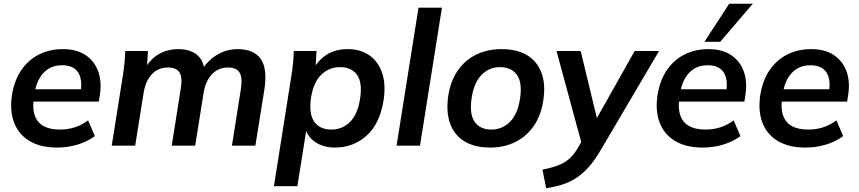

<svg xmlns="http://www.w3.org/2000/svg" viewBox="-20 -777 4579 1024"><path d="M285 10Q196 10 137.5 -25Q79 -60 55 -123.5Q31 -187 44 -271Q56 -347 92.5 -401.5Q129 -456 186 -485.5Q243 -515 316 -515Q389 -515 436.5 -483Q484 -451 504 -395.5Q524 -340 512 -267L507 -235H140L150 -301H429L410 -285Q421 -356 395.5 -392.5Q370 -429 311 -429Q269 -429 238.5 -410Q208 -391 189.5 -357.5Q171 -324 165 -282L160 -249Q149 -171 183.5 -128.5Q218 -86 301 -86Q340 -86 377.5 -97.5Q415 -109 450 -135L486 -51Q445 -21 393 -5.5Q341 10 285 10Z M576 0 636 -379Q641 -410 644 -442Q647 -474 648 -505H769L763 -405H750Q779 -460 825.5 -487.5Q872 -515 932 -515Q992 -515 1029 -486Q1066 -457 1071 -398H1054Q1083 -451 1135 -483Q1187 -515 1247 -515Q1334 -515 1370.5 -463Q1407 -411 1390 -299L1342 0H1217L1265 -304Q1274 -363 1257.5 -390Q1241 -417 1196 -417Q1144 -417 1110 -380.5Q1076 -344 1066 -282L1021 0H896L944 -304Q954 -363 937.5 -390Q921 -417 876 -417Q823 -417 789.5 -380.5Q756 -344 746 -282L701 0Z M1441 216 1535 -379Q1540 -410 1543 -442Q1546 -474 1547 -505H1668L1662 -399H1647Q1672 -452 1719.5 -483.5Q1767 -515 1834 -515Q1904 -515 1951.5 -481Q1999 -447 2019 -385Q2039 -323 2025 -238Q2005 -116 1934.5 -53Q1864 10 1766 10Q1703 10 1659 -21Q1615 -52 1606 -104H1617L1566 216ZM1747 -86Q1806 -86 1846.5 -126.5Q1887 -167 1900 -248Q1914 -336 1884.5 -377.5Q1855 -419 1793 -419Q1735 -419 1693.5 -378.5Q1652 -338 1639 -258Q1626 -170 1656 -128Q1686 -86 1747 -86Z M2095 0 2212 -736H2337L2220 0Z M2594 10Q2512 10 2457.5 -23Q2403 -56 2380.5 -118.5Q2358 -181 2371 -268Q2384 -349 2423.5 -404Q2463 -459 2522.5 -487Q2582 -515 2655 -515Q2738 -515 2792 -482Q2846 -449 2868.5 -387Q2891 -325 2877 -238Q2864 -157 2824.5 -102Q2785 -47 2726 -18.5Q2667 10 2594 10ZM2601 -86Q2658 -86 2699 -126.5Q2740 -167 2753 -248Q2767 -336 2737 -377.5Q2707 -419 2647 -419Q2589 -419 2549 -378.5Q2509 -338 2496 -258Q2482 -170 2511 -128Q2540 -86 2601 -86Z M2893 227 2873 128Q2922 118 2956 105Q2990 92 3014.5 71Q3039 50 3059 17L3093 -42L3087 7L2948 -505H3077L3172 -111H3143L3365 -505H3495L3181 28Q3149 82 3116.5 117.5Q3084 153 3049.5 174.5Q3015 196 2976.5 208Q2938 220 2893 227Z M3728 10Q3639 10 3580.5 -25Q3522 -60 3498 -123.5Q3474 -187 3487 -271Q3499 -347 3535.5 -401.5Q3572 -456 3629 -485.5Q3686 -515 3759 -515Q3832 -515 3879.5 -483Q3927 -451 3947 -395.5Q3967 -340 3955 -267L3950 -235H3583L3593 -301H3872L3853 -285Q3864 -356 3838.5 -392.5Q3813 -429 3754 -429Q3712 -429 3681.5 -410Q3651 -391 3632.5 -357.5Q3614 -324 3608 -282L3603 -249Q3592 -171 3626.5 -128.5Q3661 -86 3744 -86Q3783 -86 3820.5 -97.5Q3858 -109 3893 -135L3929 -51Q3888 -21 3836 -5.5Q3784 10 3728 10ZM3737 -554 3869 -757H3995L3821 -554Z M4276 10Q4187 10 4128.5 -25Q4070 -60 4046 -123.5Q4022 -187 4035 -271Q4047 -347 4083.5 -401.5Q4120 -456 4177 -485.5Q4234 -515 4307 -515Q4380 -515 4427.5 -483Q4475 -451 4495 -395.5Q4515 -340 4503 -267L4498 -235H4131L4141 -301H4420L4401 -285Q4412 -356 4386.5 -392.5Q4361 -429 4302 -429Q4260 -429 4229.5 -410Q4199 -391 4180.5 -357.5Q4162 -324 4156 -282L4151 -249Q4140 -171 4174.5 -128.5Q4209 -86 4292 -86Q4331 -86 4368.5 -97.5Q4406 -109 4441 -135L4477 -51Q4436 -21 4384 -5.5Q4332 10 4276 10Z"/></svg>

Font: Mulish ExtraLight
Style: Italic
Weight: 200
Italic angle: -9°
Designer: Vernon Adams
Foundry: Vernon Adams
Version: Version 3.603